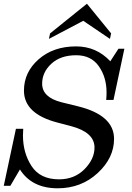

<svg xmlns="http://www.w3.org/2000/svg" viewBox="-25 -993 706 1026"><path d="M283.2 13.2Q145.5 13.2 81.5 -87.4L30.3 0H-4.9L60.1 -304.7H99.1Q97.7 -286.1 97.7 -269Q97.7 -175.8 143.8 -105.2Q189.9 -34.7 290.5 -34.7Q373 -34.7 426.5 -88.9Q480 -143.1 480 -204.6Q480 -285.2 356.9 -318.4L282.7 -337.9Q103 -384.3 103 -508.8Q103 -607.4 181.6 -676.3Q260.3 -745.1 381.3 -745.1Q490.2 -745.1 564.5 -665.5L607.9 -732.4H639.6L581.5 -459H542.5Q544.4 -480 544.4 -499Q544.4 -580.1 503.2 -638.9Q461.9 -697.8 382.3 -697.8Q298.3 -697.8 249.3 -652.3Q200.2 -606.9 200.2 -545.9Q200.2 -473.1 302.7 -446.8L390.1 -425.3Q584.5 -377.9 584.5 -251Q584.5 -148.9 496.6 -67.9Q408.7 13.2 283.2 13.2ZM562.5 -785.2 419.9 -881.8 236.3 -785.2 242.7 -814.5 439.5 -973.1 568.8 -814.5Z"/></svg>

Font: Munson
Style: Italic
Weight: 400
Italic angle: -12°
Designer: Paul James MIller
Foundry: High-Logic / Made with FontCreator
Version: Version 2.10;May 5, 2019;FontCreator 11.5.0.2430 64-bit